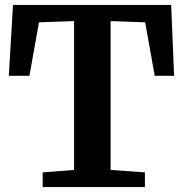

<svg xmlns="http://www.w3.org/2000/svg" viewBox="-20 -763 752 783"><path d="M282 -677 139 -672 100 -454H16L33 -743H678L690 -454H611L572 -672L431 -677V-70L571 -60V0H154V-60L282 -70Z"/></svg>

Font: Koeln Type Serif
Style: Bold
Weight: 700
Designer: Eben Sorkin
Foundry: Eben Sorkin
Version: Version 2.002